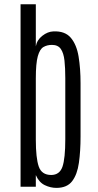

<svg xmlns="http://www.w3.org/2000/svg" viewBox="-20 -891 467 916"><path d="M249 5.4Q220.7 5.4 193.4 -7.8Q166 -21 150.9 -55.7V0H78.1V-870.6H150.9V-669.9Q156.2 -700.2 181.9 -720.2Q207.5 -740.2 234.4 -741.2Q290 -743.7 317.9 -710.7Q345.7 -677.7 355 -620.8Q364.3 -564 364.3 -494.1V-239.3Q364.3 -169.4 356.4 -114Q348.6 -58.6 324.2 -26.6Q299.8 5.4 249 5.4ZM224.6 -56.2Q264.6 -56.6 278.1 -95.9Q291.5 -135.3 291.5 -227.5V-518.1Q291.5 -566.4 287.6 -602.1Q283.7 -637.7 270.3 -657.2Q256.8 -676.8 228 -676.8Q204.6 -676.8 187.3 -666.7Q169.9 -656.7 160.4 -622.8Q150.9 -588.9 150.9 -517.1V-224.6Q150.9 -137.2 164.8 -96.7Q178.7 -56.2 224.6 -56.2Z"/></svg>

Font: Antonio Thin
Style: Regular
Weight: 250
Designer: Vernon Adams
Foundry: Vernon Adams
Version: Version 1.002